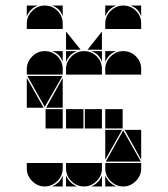

<svg xmlns="http://www.w3.org/2000/svg" viewBox="-20 -677 608 695"><path d="M284 -492Q311 -492 330 -473Q349 -454 349 -427V-407H219V-427Q219 -453 238.5 -472.5Q258 -492 284 -492ZM142 -492Q169 -492 188 -473Q207 -454 207 -427V-407H77V-427Q77 -453 96.5 -472.5Q116 -492 142 -492ZM426 -492Q453 -492 472 -473Q491 -454 491 -427V-407H361V-427Q361 -453 380.5 -472.5Q400 -492 426 -492ZM426 -2Q400 -2 380.5 -21.5Q361 -41 361 -67V-87H491V-67Q491 -41 471.5 -21.5Q452 -2 426 -2ZM142 -2Q116 -2 96.5 -21.5Q77 -41 77 -67V-87H207V-67Q207 -41 187.5 -21.5Q168 -2 142 -2ZM284 -2Q258 -2 238.5 -21.5Q219 -41 219 -67V-87H349V-67Q349 -41 329.5 -21.5Q310 -2 284 -2ZM363 -92 426 -205 490 -92ZM206 -402 142 -290 79 -402ZM282 -212H219V-282H282ZM424 -212H361V-282H424ZM349 -212H287V-282H349ZM207 -212H145V-282H207ZM77 -287V-395L138 -287ZM361 -207H422L361 -99ZM207 -287H147L207 -395ZM491 -207V-99L431 -207ZM219 -42Q231 -14 259 -2H219ZM361 -42Q373 -14 401 -2H361ZM361 -492H401Q387 -487 377 -477Q367 -467 361 -453ZM310 -2Q324 -8 334 -18Q344 -28 349 -42V-2ZM168 -2Q182 -8 192 -18Q202 -28 207 -42V-2ZM219 -492H259Q245 -487 235 -477Q225 -467 219 -453ZM349 -492V-453Q339 -482 310 -492ZM207 -492V-453Q197 -482 168 -492ZM219 -497V-563L272 -497ZM349 -497H297L349 -563ZM426 -657Q453 -657 472 -638Q491 -619 491 -592V-572H361V-592Q361 -618 380.5 -637.5Q400 -657 426 -657ZM361 -657H401Q387 -652 377 -642Q367 -632 361 -618ZM491 -657V-618Q481 -647 452 -657ZM142 -657Q169 -657 188 -638Q207 -619 207 -592V-572H77V-592Q77 -618 96.5 -637.5Q116 -657 142 -657ZM77 -657H117Q103 -652 93 -642Q83 -632 77 -618ZM207 -657V-618Q197 -647 168 -657Z"/></svg>

Font: CAT DyFa
Style: Regular
Weight: 400
Designer: Peter Wiegel
Foundry: Peter Wiegel
Version: Version 1.001; ttfautohint (v1.3)